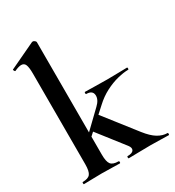

<svg xmlns="http://www.w3.org/2000/svg" viewBox="-175 -829 850 933"><g transform="rotate(-30 250.0 -362.5)"><path d="M21 0Q19 0 19 -6Q19 -12 21 -12Q52 -12 63.5 -26.5Q75 -41 75 -81V-589Q75 -623 69 -638.5Q63 -654 46 -654Q32 -654 8 -643Q5 -642 2 -648Q-1 -654 1 -655L147 -724Q150 -725 152 -725Q157 -725 162.5 -720.5Q168 -716 168 -712V-81Q168 -41 179.5 -26.5Q191 -12 222 -12Q226 -12 226 -6Q226 0 222 0Q202 0 176.5 -1Q151 -2 122 -2Q93 -2 67 -1Q41 0 21 0ZM273 0Q270 0 270 -6Q270 -12 273 -12Q300 -12 307 -24Q314 -36 301 -53L180 -208L248 -260L388 -81Q417 -44 443.5 -28Q470 -12 497 -12Q500 -12 500 -6Q500 0 497 0Q477 0 451 -1Q425 -2 396 -2Q356 -2 326.5 -1Q297 0 273 0ZM132 -149 126 -165 261 -295Q289 -321 286.5 -347.5Q284 -374 249 -374Q247 -374 247 -380Q247 -386 249 -386Q275 -386 301.5 -385Q328 -384 373 -384Q414 -384 438.5 -385Q463 -386 485 -386Q488 -386 488 -380Q488 -374 485 -374Q460 -374 425.5 -365.5Q391 -357 355 -338.5Q319 -320 287 -290Z"/></g></svg>

Font: Cormorant Garamond Light
Style: Bold
Weight: 700
Version: Version 4.001